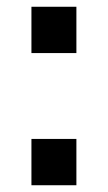

<svg xmlns="http://www.w3.org/2000/svg" viewBox="-20 -548 319 568"><path d="M73 -528V-391H206V-528ZM73 -137V0H206V-137Z"/></svg>

Font: Mission Medium
Style: Regular
Weight: 500
Version: Version 1.000;FEAKit 1.0